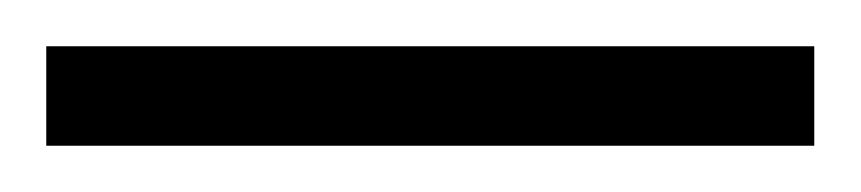

<svg xmlns="http://www.w3.org/2000/svg" viewBox="-20 -720 372 83"><path d="M0 -657V-700H332V-657Z"/></svg>

Font: Archivo SemiExpanded Thin
Style: Regular
Weight: 250
Width: 6
Designer: Hector Gatti
Foundry: Omnibus-Type
Version: Version 2.001